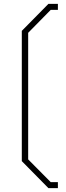

<svg xmlns="http://www.w3.org/2000/svg" viewBox="-20 -788 342 995"><path d="M231 187 93 47V-628L231 -768H280V-737H243L126 -618V38L243 156H280V187Z"/></svg>

Font: Tomorrow ExtraLight
Style: Regular
Weight: 275
Designer: Tony de Marco, Monica Rizzolli
Foundry: Just in Type
Version: Version 2.002